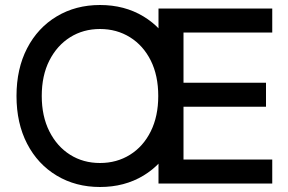

<svg xmlns="http://www.w3.org/2000/svg" viewBox="-20 -734 1154 768"><path d="M380 14Q283 14 207 -31.5Q131 -77 88.5 -159Q46 -241 46 -350Q46 -459 88.5 -541Q131 -623 207 -668.5Q283 -714 380 -714Q478 -714 553.5 -668.5Q629 -623 671.5 -541Q714 -459 714 -350Q714 -241 671.5 -159Q629 -77 553.5 -31.5Q478 14 380 14ZM380 -82Q447 -82 500 -115Q553 -148 583 -208.5Q613 -269 613 -350Q613 -432 583 -492Q553 -552 500 -585Q447 -618 380 -618Q313 -618 260.5 -585Q208 -552 177.5 -492Q147 -432 147 -350Q147 -269 177.5 -208.5Q208 -148 260.5 -115Q313 -82 380 -82ZM614 0V-700H714V0ZM665 0V-96H1069V0ZM665 -307V-403H1044V-307ZM665 -604V-700H1069V-604Z"/></svg>

Font: Fustat SemiBold
Style: Regular
Weight: 600
Designer: Mohamed Gaber, Khaled Hosny, Laura Garcia Mut
Foundry: Kief Type Foundry, Alif Type Foundry, Hard Type Foundry
Version: Version 1.007